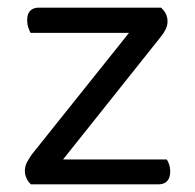

<svg xmlns="http://www.w3.org/2000/svg" viewBox="-20 -482 509 502"><path d="M93 0H61Q54 -6 49.5 -15.5Q45 -25 45 -35Q45 -47 50.5 -57.5Q56 -68 63 -78L370 -462H401Q409 -455 413.5 -446Q418 -437 418 -426Q418 -415 413 -405Q408 -395 399 -384ZM390 -462V-396H60Q57 -401 54 -410Q51 -419 51 -429Q51 -446 59 -454Q67 -462 81 -462ZM67 0V-65H416Q419 -61 422 -52.5Q425 -44 425 -33Q425 -17 417 -8.5Q409 0 394 0Z"/></svg>

Font: Baloo Bhaina 2
Style: Regular
Weight: 400
Designer: Yesha Goshar, Manish Minz, Shuchita Grover and Ek Type
Foundry: Ek Type
Version: Version 1.700